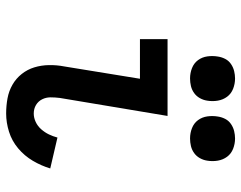

<svg xmlns="http://www.w3.org/2000/svg" viewBox="-102 -694 803 640"><g transform="rotate(90 300.0 -373.5)"><path d="M358 8Q332 8 307.5 3.5Q283 -1 262 -13Q241 -25 226 -44Q211 -63 204 -86Q197 -109 196.5 -134.5Q196 -160 201 -186L242 -438H110V-530H366L306 -171Q304 -155 304 -140Q304 -125 310.5 -112Q317 -99 329.5 -91.5Q342 -84 358 -84Q372 -84 386 -90.5Q400 -97 410.5 -109Q421 -121 427.5 -134.5Q434 -148 438 -163L541 -139Q532 -109 515.5 -81Q499 -53 474 -32Q449 -11 418.5 -1.5Q388 8 358 8ZM441 -605Q423 -605 406.5 -611.5Q390 -618 380 -631.5Q370 -645 367.5 -662.5Q365 -680 368 -698Q370 -711 376 -722.5Q382 -734 393 -741.5Q404 -749 416.5 -752Q429 -755 441 -755Q459 -755 475.5 -748.5Q492 -742 502 -728.5Q512 -715 515 -697.5Q518 -680 515 -662Q513 -649 506.5 -637.5Q500 -626 489.5 -618.5Q479 -611 466.5 -608Q454 -605 441 -605ZM241 -605Q223 -605 206.5 -611.5Q190 -618 180 -631.5Q170 -645 167.5 -662.5Q165 -680 168 -698Q170 -711 176 -722.5Q182 -734 193 -741.5Q204 -749 216.5 -752Q229 -755 241 -755Q259 -755 275.5 -748.5Q292 -742 302 -728.5Q312 -715 315 -697.5Q318 -680 315 -662Q313 -649 306.5 -637.5Q300 -626 289.5 -618.5Q279 -611 266.5 -608Q254 -605 241 -605Z"/></g></svg>

Font: Iosevka Slab Semibold Extended
Style: Italic
Weight: 600
Width: 7
Italic angle: -9°
Monospace: yes
Designer: Belleve Invis
Foundry: Belleve Invis
Version: Version 11.1.0; ttfautohint (v1.8.3)